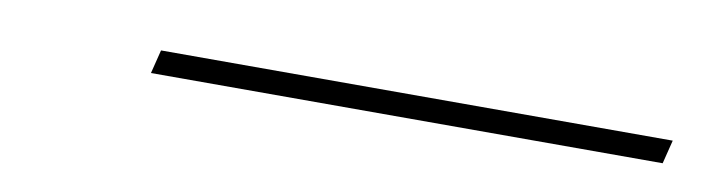

<svg xmlns="http://www.w3.org/2000/svg" viewBox="-21 -863 584 160"><g transform="rotate(10 271.0 -783.0)"><path d="M104 -773 109 -793H542L537 -773Z"/></g></svg>

Font: Noto Serif Display SemiCondensed
Style: Bold Italic
Weight: 700
Width: 4
Italic angle: -12°
Designer: Monotype Design Team
Foundry: Monotype Imaging Inc.
Version: Version 2.009